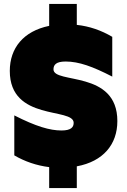

<svg xmlns="http://www.w3.org/2000/svg" viewBox="-20 -840 649 980"><path d="M231 120H372V9C507 -16 579 -103 579 -222C579 -484 253 -410 253 -486C253 -509 266 -526 315 -526C383 -526 454 -500 553 -449V-652C497 -685 437 -706 372 -713V-820H231V-708C100 -681 30 -595 30 -478C30 -219 356 -293 356 -213C356 -192 344 -174 294 -174C234 -174 163 -195 53 -251V-47C106 -16 166 5 231 13Z"/></svg>

Font: Chess Sans Black
Style: Regular
Weight: 900
Designer: Wolf Bōese
Foundry: Wolf Bōese
Version: Version 7.223;Glyphs 3.3 (3306)